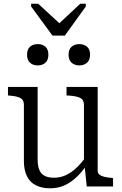

<svg xmlns="http://www.w3.org/2000/svg" viewBox="-20 -1006 658 1036"><path d="M263 -814H330L443 -971V-986H413L272 -854L328 -855L186 -986H148V-971ZM183 -537V-147Q183 -113 191.5 -91Q200 -69 219.5 -58Q239 -47 272 -47Q304 -47 333.5 -60Q363 -73 391.5 -99.5Q420 -126 447 -165L449 -117Q421 -76 390 -47.5Q359 -19 325 -4.5Q291 10 251 10Q206 10 174 -6Q142 -22 125.5 -55Q109 -88 109 -136V-440Q109 -467 90 -477Q71 -487 34 -490L23 -491V-537ZM507 -537V-86Q507 -72 516.5 -64Q526 -56 543 -52Q560 -48 583 -46L590 -45V0H448L436 -117L433 -124V-440Q433 -467 414 -477Q395 -487 357 -490L339 -491V-537ZM241 -711Q241 -682 225 -667.5Q209 -653 184 -653Q158 -653 142 -667.5Q126 -682 126 -711Q126 -740 142 -754Q158 -768 184 -768Q209 -768 225 -754Q241 -740 241 -711ZM466 -711Q466 -682 449.5 -667.5Q433 -653 408 -653Q383 -653 366.5 -667.5Q350 -682 350 -711Q350 -740 366.5 -754Q383 -768 408 -768Q433 -768 449.5 -754Q466 -740 466 -711Z"/></svg>

Font: Roboto Serif SemiCondensed Light
Style: Regular
Weight: 300
Width: 4
Designer: Greg Gazdowicz
Foundry: Commercial Type
Version: Version 1.007